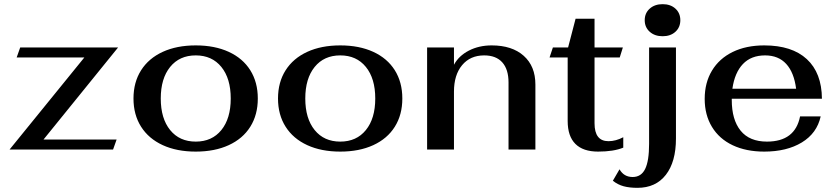

<svg xmlns="http://www.w3.org/2000/svg" viewBox="-20 -718 4014 922"><path d="M385 -442H60L77 -490H547L189 -48H540L523 0H26Z M621 -245Q621 -323 657.5 -380.5Q694 -438 761.5 -469Q829 -500 920 -500Q1011 -500 1078.5 -469Q1146 -438 1182 -380.5Q1218 -323 1218 -245Q1218 -167 1182 -109.5Q1146 -52 1078.5 -21Q1011 10 920 10Q829 10 761.5 -21Q694 -52 657.5 -109.5Q621 -167 621 -245ZM1088 -245Q1088 -341 1043 -396.5Q998 -452 920 -452Q842 -452 797 -396.5Q752 -341 752 -245Q752 -149 797 -93.5Q842 -38 920 -38Q998 -38 1043 -93.5Q1088 -149 1088 -245Z M1315 -245Q1315 -323 1351.5 -380.5Q1388 -438 1455.5 -469Q1523 -500 1614 -500Q1705 -500 1772.5 -469Q1840 -438 1876 -380.5Q1912 -323 1912 -245Q1912 -167 1876 -109.5Q1840 -52 1772.5 -21Q1705 10 1614 10Q1523 10 1455.5 -21Q1388 -52 1351.5 -109.5Q1315 -167 1315 -245ZM1782 -245Q1782 -341 1737 -396.5Q1692 -452 1614 -452Q1536 -452 1491 -396.5Q1446 -341 1446 -245Q1446 -149 1491 -93.5Q1536 -38 1614 -38Q1692 -38 1737 -93.5Q1782 -149 1782 -245Z M2031 -490H2160V-407Q2183 -450 2231.5 -475Q2280 -500 2341 -500Q2439 -500 2495 -450Q2551 -400 2551 -312V0H2422V-322Q2422 -385 2392 -418.5Q2362 -452 2305 -452Q2238 -452 2199 -405Q2160 -358 2160 -278V0H2031Z M2706 -137V-442H2619L2635 -490H2708L2744 -628H2835V-490H2971L2956 -442H2835V-126Q2835 -40 2902 -40Q2937 -40 2973 -59V-9Q2927 10 2852 10Q2780 10 2743 -27Q2706 -64 2706 -137Z M3076 -621Q3076 -655 3100 -676.5Q3124 -698 3162 -698Q3200 -698 3223.5 -676.5Q3247 -655 3247 -621Q3247 -587 3223.5 -565.5Q3200 -544 3162 -544Q3124 -544 3100 -565.5Q3076 -587 3076 -621ZM2923 150 2955 95Q2976 132 3018 132Q3059 132 3078 93.5Q3097 55 3097 -27V-490H3226V-53Q3226 59 3177.5 121.5Q3129 184 3041 184Q3003 184 2975 176.5Q2947 169 2923 150Z M3822 -159H3921Q3903 -78 3830.5 -34Q3758 10 3650 10Q3563 10 3498.5 -20.5Q3434 -51 3399 -108.5Q3364 -166 3364 -243Q3364 -321 3399 -379Q3434 -437 3498.5 -468.5Q3563 -500 3650 -500Q3783 -500 3854.5 -434Q3926 -368 3927 -244H3494V-238Q3494 -143 3536.5 -90.5Q3579 -38 3663 -38Q3798 -38 3822 -159ZM3497 -292H3803Q3793 -370 3755.5 -411Q3718 -452 3654 -452Q3587 -452 3547.5 -410.5Q3508 -369 3497 -292Z"/></svg>

Font: Fahkwang SemiBold
Style: Regular
Weight: 600
Designer: Suppakit Chalermlarp | Katatrad Co.,Ltd.
Foundry: Cadson Demak Co.,Ltd.
Version: Version 1.000; ttfautohint (v1.6)